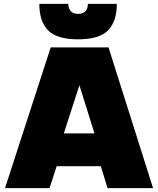

<svg xmlns="http://www.w3.org/2000/svg" viewBox="-20 -976 820 996"><path d="M543 -730 774 0H538L503 -114H274L237 0H6L243 -730ZM184 -956H334Q337 -904 385 -904Q435 -904 436 -956H586Q586 -865 540.5 -818.5Q495 -772 385 -772Q275 -772 229.5 -818.5Q184 -865 184 -956ZM311 -284H470L392 -534Z"/></svg>

Font: Nacelle Black
Style: Regular
Weight: 900
Designer: Sora Sagano
Foundry: Sora Sagano
Version: Version 1.000;FEAKit 1.0